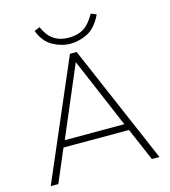

<svg xmlns="http://www.w3.org/2000/svg" viewBox="-129 -1000 973 1102"><g transform="rotate(-15 358.0 -449.0)"><path d="M35 0 338 -705H378L681 0H636L552 -195H163L80 0ZM357 -648 181 -234H535L359 -648ZM357 -760Q305 -760 253.5 -788Q202 -816 176 -884L209 -898Q231 -846 267.5 -821Q304 -796 356 -796Q409 -796 444.5 -817.5Q480 -839 513 -897L545 -884Q510 -811 460 -785.5Q410 -760 357 -760Z"/></g></svg>

Font: Nunito Sans ExtraLight
Style: Regular
Weight: 200
Designer: Vernon Adams
Foundry: Vernon Adams
Version: Version 3.006; ttfautohint (v1.8.3)